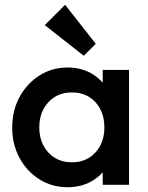

<svg xmlns="http://www.w3.org/2000/svg" viewBox="-20 -772 620 802"><path d="M262 10Q197 10 144.5 -23Q92 -56 61.5 -112.5Q31 -169 31 -239Q31 -310 61.5 -366.5Q92 -423 144.5 -456.5Q197 -490 262 -490Q317 -490 359.5 -466.5Q402 -443 427 -402Q452 -361 452 -309V-171Q452 -119 427.5 -78Q403 -37 360 -13.5Q317 10 262 10ZM280 -94Q341 -94 378.5 -135Q416 -176 416 -240Q416 -283 399 -316Q382 -349 351.5 -367.5Q321 -386 280 -386Q240 -386 209.5 -367.5Q179 -349 161.5 -316Q144 -283 144 -240Q144 -197 161.5 -164Q179 -131 209.5 -112.5Q240 -94 280 -94ZM409 0V-129L428 -246L409 -362V-480H519V0ZM330 -539 167 -667 252 -752 380 -589Z"/></svg>

Font: Outfit Thin Medium
Style: Regular
Weight: 500
Version: Version 1.100;gftools[0.9.27]